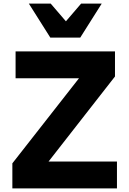

<svg xmlns="http://www.w3.org/2000/svg" viewBox="-20 -1052 720 1072"><path d="M49 -140 421 -615H67V-765H622V-625L251 -150H633V0H49ZM141 -1032H263L348 -933L433 -1032H548L428 -842H261Z"/></svg>

Font: Application
Style: Bold
Weight: 700
Designer: Wei Huang
Foundry: Wei Huang
Version: Version 0.012